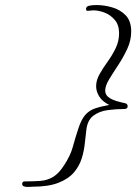

<svg xmlns="http://www.w3.org/2000/svg" viewBox="-20 -603 540 761"><path d="M109 137Q105 137 99.5 137.5Q94 138 89 138Q81 138 74.5 135.5Q68 133 68 126Q68 116 78 116Q113 116 140 114Q167 112 190 98.5Q213 85 234 52Q259 14 268 -19Q277 -52 290 -92Q302 -129 317.5 -147Q333 -165 356 -173Q379 -181 413 -187Q385 -201 373 -221Q361 -241 361 -261Q361 -285 374.5 -309Q388 -333 406.5 -358.5Q425 -384 438.5 -412Q452 -440 452 -471Q452 -504 435 -524Q418 -544 394.5 -553Q371 -562 350 -562Q344 -562 338.5 -561Q333 -560 327 -560Q321 -560 321 -567Q321 -578 334 -580.5Q347 -583 363 -583Q392 -583 424 -574Q456 -565 478 -542.5Q500 -520 500 -478Q500 -443 484.5 -409.5Q469 -376 448.5 -345Q428 -314 412.5 -288.5Q397 -263 397 -244Q397 -225 416 -213.5Q435 -202 476 -194Q486 -191 486 -182Q486 -171 473 -171Q440 -171 406.5 -166.5Q373 -162 349.5 -144Q326 -126 322 -86Q319 -63 316 -33.5Q313 -4 303.5 26Q294 56 272.5 81Q251 106 211.5 121.5Q172 137 109 137Z"/></svg>

Font: Allura
Style: Regular
Weight: 400
Designer: Robert E. Leuschke
Foundry: Robert E. Leuschke
Version: Version 1.110